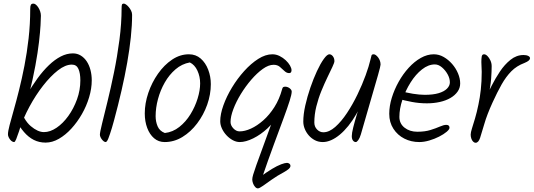

<svg xmlns="http://www.w3.org/2000/svg" viewBox="-20 -802 2949 1061"><path d="M147 -752Q147 -768 150.5 -775Q154 -782 165 -782Q171 -782 178 -776.5Q185 -771 191.5 -761Q198 -751 202 -739Q206 -727 206 -715Q206 -700 204 -663Q202 -626 195.5 -569.5Q189 -513 175.5 -439.5Q162 -366 140 -278Q131 -244 121.5 -207Q112 -170 103 -136.5Q94 -103 85 -76Q76 -49 69.5 -33Q63 -17 58 -17Q53 -17 47 -20.5Q41 -24 36 -30.5Q31 -37 27.5 -44.5Q24 -52 24 -60Q24 -76 33 -110.5Q42 -145 56 -194Q70 -243 85.5 -305Q101 -367 115 -438.5Q129 -510 138 -589.5Q147 -669 147 -752ZM383 -507Q407 -507 426.5 -495Q446 -483 459.5 -462.5Q473 -442 480 -415Q487 -388 487 -358Q487 -313 472.5 -264.5Q458 -216 432.5 -171.5Q407 -127 374.5 -91.5Q342 -56 305.5 -35Q269 -14 232 -14Q196 -14 166.5 -29Q137 -44 112.5 -72.5Q88 -101 66 -141L87 -214Q111 -138 150 -105Q189 -72 223 -72Q257 -72 292.5 -96Q328 -120 357.5 -161Q387 -202 405.5 -253Q424 -304 424 -358Q424 -397 413.5 -421Q403 -445 377 -445Q341 -445 300 -413Q259 -381 218 -328.5Q177 -276 143 -213Q109 -150 88 -88L70 -165Q97 -223 126.5 -274.5Q156 -326 187 -368.5Q218 -411 250.5 -442Q283 -473 316 -490Q349 -507 383 -507Z M610 -136Q604 -114 598.5 -95.5Q593 -77 588 -62.5Q583 -48 579 -37.5Q575 -27 571 -22Q567 -17 564 -17Q559 -17 553.5 -21Q548 -25 543 -31.5Q538 -38 535 -45Q532 -52 532 -58Q532 -70 544 -119Q556 -168 574 -241Q592 -314 610 -402Q628 -490 640 -581.5Q652 -673 652 -757Q652 -771 654 -776.5Q656 -782 665 -782Q669 -782 676.5 -777Q684 -772 691.5 -763Q699 -754 704.5 -743Q710 -732 710 -720Q710 -663 703 -596.5Q696 -530 683 -456Q670 -382 651.5 -301.5Q633 -221 610 -136Z M1145 -337Q1145 -280 1125 -223.5Q1105 -167 1069.5 -120Q1034 -73 988 -45Q942 -17 890 -17Q856 -17 831.5 -38Q807 -59 793.5 -95Q780 -131 780 -175Q780 -231 799.5 -288.5Q819 -346 853 -394.5Q887 -443 931 -472.5Q975 -502 1024 -502Q1062 -502 1089 -478.5Q1116 -455 1130.5 -417Q1145 -379 1145 -337ZM1029 -457Q985 -449 950 -419Q915 -389 890.5 -346Q866 -303 853 -254.5Q840 -206 840 -160Q840 -130 851 -104Q862 -78 891 -67Q935 -72 971 -100.5Q1007 -129 1032.5 -170.5Q1058 -212 1072 -257.5Q1086 -303 1086 -341Q1086 -379 1071 -411.5Q1056 -444 1029 -457Z M1591 -414Q1591 -407 1588 -402.5Q1585 -398 1578 -398Q1564 -398 1552 -409.5Q1540 -421 1526.5 -432.5Q1513 -444 1492 -444Q1464 -444 1432 -421Q1400 -398 1368.5 -361.5Q1337 -325 1311 -282.5Q1285 -240 1269.5 -199Q1254 -158 1254 -128Q1254 -109 1269.5 -92.5Q1285 -76 1304 -76Q1333 -76 1367 -91.5Q1401 -107 1435 -137Q1469 -167 1496.5 -210.5Q1524 -254 1539 -309Q1541 -318 1545 -320.5Q1549 -323 1556 -323Q1563 -323 1569.5 -320.5Q1576 -318 1581 -314Q1586 -310 1589 -305.5Q1592 -301 1592 -296Q1592 -281 1580.5 -244.5Q1569 -208 1547 -148.5Q1525 -89 1493.5 -4Q1462 81 1423 195L1412 180Q1452 150 1482 132Q1512 114 1533.5 106Q1555 98 1566 98Q1573 98 1579 102.5Q1585 107 1585 115Q1585 123 1575.5 131.5Q1566 140 1548 150Q1512 169 1482.5 190Q1453 211 1433 225Q1413 239 1405 239Q1397 239 1389.5 230.5Q1382 222 1378 210.5Q1374 199 1374 190Q1374 180 1379 163Q1384 146 1396.5 110.5Q1409 75 1432 13Q1455 -49 1491 -149L1517 -171Q1496 -128 1458.5 -93Q1421 -58 1379.5 -37.5Q1338 -17 1305 -17Q1286 -17 1267 -27Q1248 -37 1232 -54Q1216 -71 1206.5 -91.5Q1197 -112 1197 -132Q1197 -171 1214.5 -220Q1232 -269 1262 -318.5Q1292 -368 1329.5 -409.5Q1367 -451 1407 -476.5Q1447 -502 1485 -502Q1506 -502 1525 -492.5Q1544 -483 1559 -469Q1574 -455 1582.5 -440Q1591 -425 1591 -414Z M1828 -464Q1828 -456 1817 -432.5Q1806 -409 1789.5 -375Q1773 -341 1756 -299.5Q1739 -258 1728 -213.5Q1717 -169 1717 -125Q1717 -102 1732 -86.5Q1747 -71 1767 -71Q1799 -71 1832.5 -100.5Q1866 -130 1897.5 -177.5Q1929 -225 1955.5 -280Q1982 -335 2000.5 -386Q2019 -437 2027 -472Q2031 -489 2033 -495.5Q2035 -502 2045 -502Q2051 -502 2057.5 -497Q2064 -492 2070 -484Q2076 -476 2079.5 -466Q2083 -456 2083 -445Q2083 -437 2069 -387.5Q2055 -338 2030.5 -254.5Q2006 -171 1974 -59Q1968 -39 1960 -28Q1952 -17 1946 -17Q1937 -17 1930.5 -25.5Q1924 -34 1924 -50Q1924 -66 1932 -98Q1940 -130 1952.5 -171.5Q1965 -213 1980 -254L1987 -252Q1970 -208 1949 -171.5Q1928 -135 1905 -106.5Q1882 -78 1858 -58Q1834 -38 1810 -27.5Q1786 -17 1764 -17Q1740 -17 1720.5 -27Q1701 -37 1686.5 -53.5Q1672 -70 1664 -90Q1656 -110 1656 -130Q1656 -170 1667 -219Q1678 -268 1695 -317.5Q1712 -367 1731.5 -409Q1751 -451 1769.5 -476.5Q1788 -502 1800 -502Q1811 -502 1819.5 -491Q1828 -480 1828 -464Z M2377 -502Q2406 -502 2432 -487Q2458 -472 2478.5 -448.5Q2499 -425 2511 -396.5Q2523 -368 2523 -341Q2523 -316 2508.5 -295.5Q2494 -275 2469 -260.5Q2444 -246 2410.5 -238.5Q2377 -231 2339 -231Q2297 -231 2257 -238.5Q2217 -246 2178 -257L2189 -301Q2223 -290 2261 -284Q2299 -278 2327 -278Q2373 -278 2403.5 -287Q2434 -296 2450 -312Q2466 -328 2466 -347Q2466 -369 2453.5 -391.5Q2441 -414 2422 -430Q2403 -446 2383 -446Q2347 -446 2312 -418.5Q2277 -391 2249 -346.5Q2221 -302 2204 -251.5Q2187 -201 2187 -156Q2187 -119 2215.5 -96.5Q2244 -74 2286 -74Q2328 -74 2358.5 -83.5Q2389 -93 2410.5 -102.5Q2432 -112 2446 -112Q2455 -112 2459.5 -108Q2464 -104 2464 -96Q2464 -87 2448 -73.5Q2432 -60 2406.5 -47Q2381 -34 2352 -25.5Q2323 -17 2297 -17Q2252 -17 2214.5 -36Q2177 -55 2154 -90.5Q2131 -126 2131 -173Q2131 -216 2145 -261.5Q2159 -307 2183 -350Q2207 -393 2238.5 -427.5Q2270 -462 2305.5 -482Q2341 -502 2377 -502Z M2697 -436Q2697 -409 2694 -366Q2691 -323 2673 -243L2666 -267Q2678 -291 2697.5 -329.5Q2717 -368 2742.5 -406.5Q2768 -445 2801 -471.5Q2834 -498 2873 -498Q2889 -498 2899 -493Q2909 -488 2909 -480Q2909 -474 2902 -467.5Q2895 -461 2878 -454Q2835 -438 2805.5 -408Q2776 -378 2752 -335.5Q2728 -293 2702 -236Q2671 -168 2656.5 -117.5Q2642 -67 2633 -40Q2624 -13 2608 -13Q2601 -13 2594.5 -19.5Q2588 -26 2584.5 -36.5Q2581 -47 2581 -58Q2581 -70 2588 -92Q2595 -114 2605 -147.5Q2615 -181 2624 -225Q2632 -262 2637 -307Q2642 -352 2642 -405Q2642 -417 2641 -431.5Q2640 -446 2640 -459Q2640 -477 2642 -489.5Q2644 -502 2655 -502Q2664 -502 2673.5 -492.5Q2683 -483 2690 -468Q2697 -453 2697 -436Z"/></svg>

Font: Kalam Variable Light
Style: Regular
Weight: 300
Designer: Lipi Raval, Jonny Pinhorn
Foundry: Indian Type Foundry
Version: Version 3.000